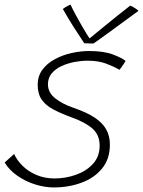

<svg xmlns="http://www.w3.org/2000/svg" viewBox="-54 -781 628 843"><path d="M182 42Q143 42 101 29Q59 16 23 -8.8Q-13 -33.5 -33.5 -67.5Q-28.5 -72 -22.8 -77.2Q-17 -82.5 -11 -87.8Q-5 -93 0 -97.5Q5 -102 8 -105Q20 -77.5 45.2 -52.8Q70.5 -28 106.2 -12.8Q142 2.5 185 2.5Q234.5 2.5 280 -13.8Q325.5 -30 354.5 -62Q383.5 -94 383.5 -141.5Q383.5 -188 353 -215.5Q322.5 -243 263.5 -264.5Q215.5 -282 181.5 -299.8Q147.5 -317.5 129.5 -343Q111.5 -368.5 111.5 -408Q111.5 -447 132.2 -475Q153 -503 187 -521.2Q221 -539.5 260.5 -548.2Q300 -557 337.5 -557Q401.5 -557 441.8 -541.8Q482 -526.5 497.5 -513.5Q493.5 -506.5 488.2 -498.8Q483 -491 478.5 -484.8Q474 -478.5 470.5 -474.5Q447 -488.5 412.5 -501.5Q378 -514.5 330.5 -514.5Q303 -514.5 272.8 -508.8Q242.5 -503 216 -490.8Q189.5 -478.5 173 -458.8Q156.5 -439 156.5 -411Q156.5 -375 187.8 -349.8Q219 -324.5 270.5 -307Q327.5 -287.5 362.2 -264.2Q397 -241 412.8 -212Q428.5 -183 428.5 -146.5Q428.5 -83 394.2 -41.2Q360 0.5 303.8 21.2Q247.5 42 182 42ZM518 -756.5Q524 -754 529.2 -751Q534.5 -748 539.2 -745Q544 -742 547.8 -739Q551.5 -736 554 -733.5Q510.5 -701.5 477 -677Q443.5 -652.5 419.5 -635Q395.5 -617.5 380 -606.5Q364.5 -595.5 356.5 -590Q350 -590 342.5 -590.2Q335 -590.5 328.2 -590.8Q321.5 -591 316 -591Q293 -625.5 269.5 -662.2Q246 -699 222 -741.5Q226 -745 231.2 -748.2Q236.5 -751.5 242.8 -754.8Q249 -758 255.5 -761Q265 -740.5 278.2 -716Q291.5 -691.5 304.8 -668.5Q318 -645.5 328.2 -629.2Q338.5 -613 342 -609.5H336Q354.5 -625 387.8 -652.2Q421 -679.5 456.5 -708Q492 -736.5 518 -756.5Z"/></svg>

Font: Grandstander Thin
Style: Italic
Weight: 100
Italic angle: -15°
Designer: Tyler Finck
Foundry: Etcetera Type Co
Version: Version 1.200